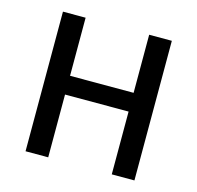

<svg xmlns="http://www.w3.org/2000/svg" viewBox="-84 -624 732 712"><g transform="rotate(15 281.5 -268.0)"><path d="M73 0V-536H160V-313H404V-536H491V0H404V-241H160V0Z"/></g></svg>

Font: Noto Sans Mono SemiCondensed
Style: Regular
Weight: 400
Width: 4
Designer: Monotype Design Team
Foundry: Monotype Imaging Inc.
Version: Version 2.014